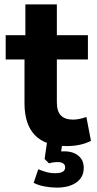

<svg xmlns="http://www.w3.org/2000/svg" viewBox="-20 -657 445 878"><path d="M287 11Q188 11 140 -38.5Q92 -88 92 -185V-385H6V-496H96V-637H240V-496H382V-385H240V-189Q240 -148 258.5 -129Q277 -110 314 -110Q329 -110 345 -113.5Q361 -117 375 -122L396 -13Q373 -1 345 5Q317 11 287 11ZM240 201Q213 201 183.5 195.5Q154 190 134 179L155 117Q172 124 191 129.5Q210 135 232 135Q255 135 266.5 128.5Q278 122 278 108Q278 96 268.5 90Q259 84 242 84Q234 84 223.5 85.5Q213 87 204 90L184 70L197 -20H268L256 59L223 44Q232 39 246 37Q260 35 274 35Q300 35 319.5 43.5Q339 52 351 68.5Q363 85 363 111Q363 140 347.5 160Q332 180 304.5 190.5Q277 201 240 201Z"/></svg>

Font: Nunito Sans 10pt SemiCondensed ExtraBold
Style: Regular
Weight: 800
Width: 4
Designer: Vernon Adams
Foundry: Vernon Adams
Version: Version 3.101;gftools[0.9.27]